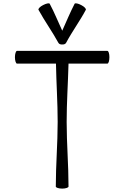

<svg xmlns="http://www.w3.org/2000/svg" viewBox="-20 -1100 705 1132"><path d="M370 -848C405 -914 451 -976 486 -1042C489 -1048 477 -1061 459 -1070C441 -1080 423 -1083 420 -1078C393 -1026 371 -972 347 -919C322 -972 301 -1026 273 -1078C270 -1083 253 -1080 234 -1070C216 -1061 204 -1048 207 -1042C243 -976 288 -914 324 -848C328 -840 337 -837 347 -838C356 -837 366 -840 370 -848ZM80 -725H310C312 -610 320 -496 320 -381C320 -254 309 -127 309 0C309 6 326 12 347 12C367 12 384 6 384 0C384 -127 373 -254 373 -381C373 -496 381 -610 384 -725H613C620 -725 625 -742 625 -763C625 -783 620 -800 613 -800H80C74 -800 68 -783 68 -763C68 -742 74 -725 80 -725Z"/></svg>

Font: Nupuram Light
Style: Regular
Weight: 300
Designer: Santhosh Thottingal (santhosh.thottingal@gmail.com)
Foundry: SMC
Version: Version 1.000